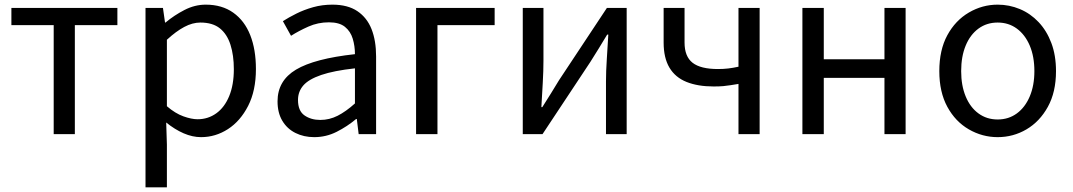

<svg xmlns="http://www.w3.org/2000/svg" viewBox="-20 -577 4615 826"><path d="M211 0V-469H29V-543H485V-469H302V0Z M606 229V-543H681L690 -480H692Q729 -511 773.5 -534Q818 -557 865 -557Q935 -557 983.5 -522.5Q1032 -488 1056.5 -426Q1081 -364 1081 -280Q1081 -187 1047.5 -121.5Q1014 -56 960.5 -21.5Q907 13 845 13Q808 13 770 -3.5Q732 -20 695 -50L698 45V229ZM830 -64Q875 -64 910.5 -89.5Q946 -115 966 -163.5Q986 -212 986 -279Q986 -339 971.5 -384.5Q957 -430 926 -455Q895 -480 842 -480Q808 -480 772.5 -461Q737 -442 698 -406V-120Q734 -89 769 -76.5Q804 -64 830 -64Z M1332 13Q1287 13 1251 -5Q1215 -23 1194.5 -57.5Q1174 -92 1174 -141Q1174 -230 1253.5 -277.5Q1333 -325 1507 -344Q1507 -379 1497.5 -410.5Q1488 -442 1464 -461.5Q1440 -481 1395 -481Q1348 -481 1306.5 -462.5Q1265 -444 1232 -423L1197 -486Q1222 -502 1255 -518.5Q1288 -535 1327 -546Q1366 -557 1410 -557Q1476 -557 1517.5 -529Q1559 -501 1578.5 -451.5Q1598 -402 1598 -334V0H1523L1515 -65H1512Q1474 -33 1428.5 -10Q1383 13 1332 13ZM1358 -61Q1397 -61 1432.5 -79Q1468 -97 1507 -132V-283Q1416 -273 1362 -254.5Q1308 -236 1285 -209.5Q1262 -183 1262 -147Q1262 -100 1290 -80.5Q1318 -61 1358 -61Z M1770 0V-543H2108V-469H1862V0Z M2229 0V-543H2318V-316Q2318 -273 2315 -220.5Q2312 -168 2309 -116H2313Q2329 -141 2349.5 -174Q2370 -207 2385 -232L2591 -543H2676V0H2587V-227Q2587 -270 2590.5 -322.5Q2594 -375 2597 -428H2592Q2577 -403 2556.5 -369.5Q2536 -336 2520 -311L2314 0Z M3157 0V-216Q3138 -213 3123 -210.5Q3108 -208 3091.5 -206.5Q3075 -205 3050 -205Q2982 -205 2933.5 -224.5Q2885 -244 2860 -286Q2835 -328 2835 -394V-543H2925V-394Q2925 -334 2959.5 -307Q2994 -280 3069 -280Q3093 -280 3113.5 -282.5Q3134 -285 3157 -290V-543H3248V0Z M3432 0V-543H3524V-322H3785V-543H3876V0H3785V-242H3524V0Z M4272 13Q4206 13 4148 -20.5Q4090 -54 4055.5 -117.5Q4021 -181 4021 -271Q4021 -362 4055.5 -425.5Q4090 -489 4148 -523Q4206 -557 4272 -557Q4322 -557 4367.5 -538Q4413 -519 4448 -482Q4483 -445 4503 -392Q4523 -339 4523 -271Q4523 -181 4488 -117.5Q4453 -54 4396 -20.5Q4339 13 4272 13ZM4272 -63Q4319 -63 4354.5 -89Q4390 -115 4410 -162Q4430 -209 4430 -271Q4430 -334 4410 -381Q4390 -428 4354.5 -454Q4319 -480 4272 -480Q4225 -480 4189.5 -454Q4154 -428 4134.5 -381Q4115 -334 4115 -271Q4115 -209 4134.5 -162Q4154 -115 4189.5 -89Q4225 -63 4272 -63Z"/></svg>

Font: Farlight84_Sys_V01
Style: Regular
Weight: 400
Designer: Ryoko NISHIZUKA  (kana, bopomofo & ideographs); Paul D. Hunt (Latin, Greek & Cyrillic); Sandoll Communications , Soo-you
Foundry: Adobe
Version: Version 2.004;October 29, 2024;FontCreator 14.0.0.2814 64-bi